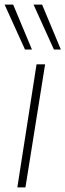

<svg xmlns="http://www.w3.org/2000/svg" viewBox="-44 -810 283 830"><path d="M66 0H31L114 -532H151ZM64 -596 -24 -790H13L94 -596ZM189 -596 101 -790H138L219 -596Z"/></svg>

Font: Georama ExtraLight
Style: Italic
Weight: 200
Italic angle: -9°
Designer: Jean-Baptiste Levee
Foundry: Production Type
Version: Version 1.000